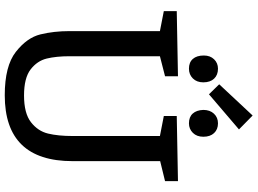

<svg xmlns="http://www.w3.org/2000/svg" viewBox="-154 -892 1056 787"><g transform="rotate(90 373.5 -498.0)"><path d="M722 -700V-647L640 -627V-268Q640 10 370 10Q250 10 192 -35.5Q134 -81 120.5 -136Q107 -191 107 -256V-626L25 -642V-695L292 -700V-647L210 -626V-256Q210 -201 219.5 -162Q229 -123 264 -96Q299 -69 371 -69Q444 -69 480.5 -97.5Q517 -126 527 -167.5Q537 -209 537 -268V-626L455 -642V-695ZM510 -950 366 -827 325 -869 453 -1006ZM207 -806Q207 -832 222.5 -848Q238 -864 261 -864Q287 -864 302 -848Q317 -832 317 -804Q317 -777 301 -761Q285 -745 261 -745Q235 -745 221 -761Q207 -777 207 -806ZM430 -804Q430 -831 445.5 -847.5Q461 -864 485 -864Q510 -864 525 -848Q540 -832 540 -804Q540 -777 524 -761Q508 -745 485 -745Q459 -745 445 -760.5Q431 -776 430 -804Z"/></g></svg>

Font: Bitter Pro Medium
Style: Regular
Weight: 500
Designer: Sol Matas, and Bitter project Authors
Foundry: Sol Matas
Version: Version 1.010